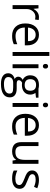

<svg xmlns="http://www.w3.org/2000/svg" viewBox="1444 -2244 1040 3968"><g transform="rotate(90 1964.0 -260.0)"><path d="M330.1 -544.9Q365.7 -544.9 394 -539.1L382.8 -463.9Q349.6 -471.2 324.2 -471.2Q259.3 -471.2 213.1 -418.5Q167 -365.7 167 -287.1V0H85.9V-535.2H152.8L162.1 -436H166Q195.8 -488.3 237.8 -516.6Q279.8 -544.9 330.1 -544.9Z M720.2 9.8Q601.6 9.8 533 -62.5Q464.4 -134.8 464.4 -263.2Q464.4 -392.6 528.1 -468.8Q591.8 -544.9 699.2 -544.9Q799.8 -544.9 858.4 -478.8Q917 -412.6 917 -304.2V-252.9H548.3Q550.8 -158.7 595.9 -109.9Q641.1 -61 723.1 -61Q809.6 -61 894 -97.2V-24.9Q851.1 -6.3 812.7 1.7Q774.4 9.8 720.2 9.8ZM698.2 -477.1Q633.8 -477.1 595.5 -435.1Q557.1 -393.1 550.3 -318.8H830.1Q830.1 -395.5 795.9 -436.3Q761.7 -477.1 698.2 -477.1Z M1136.2 0H1055.2V-759.8H1136.2Z M1389.2 0H1308.1V-535.2H1389.2ZM1301.3 -680.2Q1301.3 -708 1314.9 -720.9Q1328.6 -733.9 1349.1 -733.9Q1368.7 -733.9 1382.8 -720.7Q1397 -707.5 1397 -680.2Q1397 -652.8 1382.8 -639.4Q1368.7 -626 1349.1 -626Q1328.6 -626 1314.9 -639.4Q1301.3 -652.8 1301.3 -680.2Z M1999 -535.2V-483.9L1899.9 -472.2Q1913.6 -455.1 1924.3 -427.5Q1935.1 -399.9 1935.1 -365.2Q1935.1 -286.6 1881.3 -239.7Q1827.6 -192.9 1733.9 -192.9Q1710 -192.9 1689 -196.8Q1637.2 -169.4 1637.2 -127.9Q1637.2 -106 1655.3 -95.5Q1673.3 -85 1717.3 -85H1812Q1898.9 -85 1945.6 -48.3Q1992.2 -11.7 1992.2 58.1Q1992.2 147 1920.9 193.6Q1849.6 240.2 1712.9 240.2Q1607.9 240.2 1551 201.2Q1494.1 162.1 1494.1 90.8Q1494.1 42 1525.4 6.3Q1556.6 -29.3 1613.3 -42Q1592.8 -51.3 1578.9 -70.8Q1564.9 -90.3 1564.9 -116.2Q1564.9 -145.5 1580.6 -167.5Q1596.2 -189.5 1629.9 -210Q1588.4 -227.1 1562.3 -268.1Q1536.1 -309.1 1536.1 -361.8Q1536.1 -449.7 1588.9 -497.3Q1641.6 -544.9 1738.3 -544.9Q1780.3 -544.9 1814 -535.2ZM1572.3 89.8Q1572.3 133.3 1608.9 155.8Q1645.5 178.2 1713.9 178.2Q1815.9 178.2 1865 147.7Q1914.1 117.2 1914.1 64.9Q1914.1 21.5 1887.2 4.6Q1860.4 -12.2 1786.1 -12.2H1689Q1633.8 -12.2 1603 14.2Q1572.3 40.5 1572.3 89.8ZM1616.2 -363.8Q1616.2 -307.6 1647.9 -278.8Q1679.7 -250 1736.3 -250Q1855 -250 1855 -365.2Q1855 -485.8 1734.9 -485.8Q1677.7 -485.8 1647 -455.1Q1616.2 -424.3 1616.2 -363.8Z M2189.9 0H2108.9V-535.2H2189.9ZM2102.1 -680.2Q2102.1 -708 2115.7 -720.9Q2129.4 -733.9 2149.9 -733.9Q2169.4 -733.9 2183.6 -720.7Q2197.8 -707.5 2197.8 -680.2Q2197.8 -652.8 2183.6 -639.4Q2169.4 -626 2149.9 -626Q2129.4 -626 2115.7 -639.4Q2102.1 -652.8 2102.1 -680.2Z M2587.9 9.8Q2469.2 9.8 2400.6 -62.5Q2332 -134.8 2332 -263.2Q2332 -392.6 2395.8 -468.8Q2459.5 -544.9 2566.9 -544.9Q2667.5 -544.9 2726.1 -478.8Q2784.7 -412.6 2784.7 -304.2V-252.9H2416Q2418.5 -158.7 2463.6 -109.9Q2508.8 -61 2590.8 -61Q2677.2 -61 2761.7 -97.2V-24.9Q2718.8 -6.3 2680.4 1.7Q2642.1 9.8 2587.9 9.8ZM2565.9 -477.1Q2501.5 -477.1 2463.1 -435.1Q2424.8 -393.1 2418 -318.8H2697.8Q2697.8 -395.5 2663.6 -436.3Q2629.4 -477.1 2565.9 -477.1Z M2999 -535.2V-188Q2999 -122.6 3028.8 -90.3Q3058.6 -58.1 3122.1 -58.1Q3206.1 -58.1 3244.9 -104Q3283.7 -149.9 3283.7 -253.9V-535.2H3364.7V0H3297.9L3286.1 -71.8H3281.7Q3256.8 -32.2 3212.6 -11.2Q3168.5 9.8 3111.8 9.8Q3014.2 9.8 2965.6 -36.6Q2917 -83 2917 -185.1V-535.2Z M3881.8 -146Q3881.8 -71.3 3826.2 -30.8Q3770.5 9.8 3669.9 9.8Q3563.5 9.8 3503.9 -23.9V-99.1Q3542.5 -79.6 3586.7 -68.4Q3630.9 -57.1 3671.9 -57.1Q3735.4 -57.1 3769.5 -77.4Q3803.7 -97.7 3803.7 -139.2Q3803.7 -170.4 3776.6 -192.6Q3749.5 -214.8 3670.9 -245.1Q3596.2 -272.9 3564.7 -293.7Q3533.2 -314.5 3517.8 -340.8Q3502.4 -367.2 3502.4 -403.8Q3502.4 -469.2 3555.7 -507.1Q3608.9 -544.9 3701.7 -544.9Q3788.1 -544.9 3870.6 -509.8L3841.8 -443.8Q3761.2 -477.1 3695.8 -477.1Q3638.2 -477.1 3608.9 -459Q3579.6 -440.9 3579.6 -409.2Q3579.6 -387.7 3590.6 -372.6Q3601.6 -357.4 3626 -343.8Q3650.4 -330.1 3719.7 -304.2Q3814.9 -269.5 3848.4 -234.4Q3881.8 -199.2 3881.8 -146Z"/></g></svg>

Font: Open Sans ACDW
Style: acdw
Weight: 400
Foundry: Ascender Corporation
Version: Version 1.10